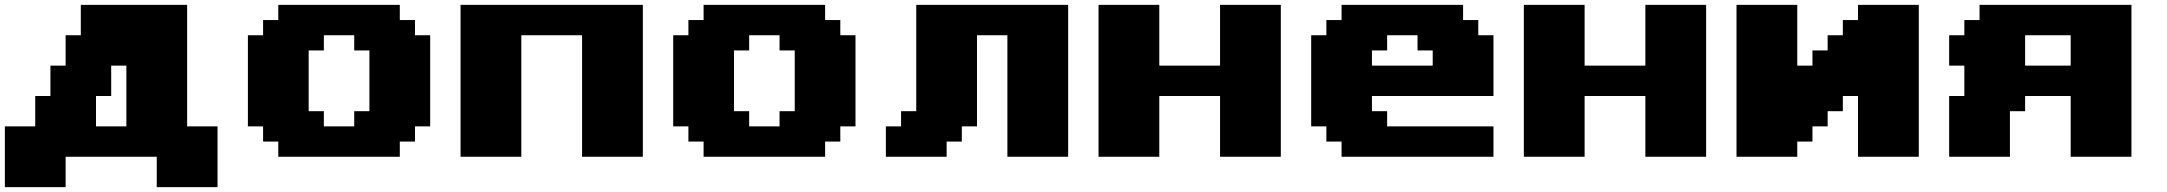

<svg xmlns="http://www.w3.org/2000/svg" viewBox="-20 -645 8915 790"><path d="M625 125H875V-125H750V-625H312.5V-500H250V-375H187.5V-250H125V-125H0V125H250V0H625ZM500 -125H375V-250H437.5V-375H500Z M1125 0H1625V-62.5H1687.5V-125H1750V-500H1687.5V-562.5H1625V-625H1125V-562.5H1062.5V-500H1000V-125H1062.5V-62.5H1125ZM1437.5 -125H1312.5V-187.5H1250V-437.5H1312.5V-500H1437.5V-437.5H1500V-187.5H1437.5Z M2375 0H2625V-625H1875V0H2125V-500H2375Z M2875 0H3375V-62.5H3437.5V-125H3500V-500H3437.5V-562.5H3375V-625H2875V-562.5H2812.5V-500H2750V-125H2812.5V-62.5H2875ZM3187.5 -125H3062.5V-187.5H3000V-437.5H3062.5V-500H3187.5V-437.5H3250V-187.5H3187.5Z M4125 0H4375V-625H3750V-187.5H3687.5V-125H3625V0H3875V-62.5H3937.5V-125H4000V-500H4125Z M5000 0H5250V-625H5000V-375H4750V-625H4500V0H4750V-250H5000Z M5500 0H6125V-125H5687.5V-187.5H5625V-250H6125V-500H6062.5V-562.5H6000V-625H5500V-562.5H5437.5V-500H5375V-125H5437.5V-62.5H5500ZM5875 -375H5625V-437.5H5687.5V-500H5812.5V-437.5H5875Z M6750 0H7000V-625H6750V-375H6500V-625H6250V0H6500V-250H6750Z M7625 0H7875V-625H7625V-562.5H7562.5V-500H7500V-437.5H7437.5V-375H7375V-625H7125V0H7375V-62.5H7437.5V-125H7500V-187.5H7562.5V-250H7625Z M8500 0H8750V-625H8125V-562.5H8062.5V-500H8000V-375H8062.5V-250H8000V0H8250V-187.5H8312.5V-250H8500ZM8500 -375H8312.5V-500H8500Z"/></svg>

Font: Faithful 32x
Style: Bold
Weight: 400
Foundry: Faithful Resource Pack
Version: Version 1.0; January 27, 2023